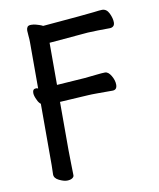

<svg xmlns="http://www.w3.org/2000/svg" viewBox="-77 -553 655 790"><g transform="rotate(-10 250.0 -157.5)"><path d="M169 159Q169 166 161 171Q153 176 139.5 176Q126 176 106.5 166.5Q87 157 87 141Q87 129 88 103V-154Q79 -161 74 -173Q65 -191 65 -203Q65 -220 79 -220H82Q85 -219 88 -218V-411Q88 -425 86.5 -438Q85 -451 85 -460Q85 -469 89 -475Q93 -481 104.5 -481Q116 -481 126 -478Q143 -473 147 -471L153 -468Q341 -484 367.5 -487.5Q394 -491 403 -491Q422 -491 432 -470Q442 -449 442 -432Q442 -421 436 -416Q430 -411 421 -411Q369 -411 329 -409L167 -395V-219L284 -227Q306 -229 332 -232Q358 -235 370 -235Q384 -235 395.5 -215.5Q407 -196 407 -178Q407 -156 388 -156H325Q299 -156 285 -155L167 -148V53Q167 84 168 113Q169 142 169 159Z"/></g></svg>

Font: Moon Stars Kai HW
Style: Bold
Weight: 700
Designer: GuiWonder
Version: Version 1.101